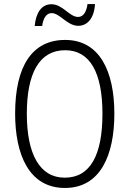

<svg xmlns="http://www.w3.org/2000/svg" viewBox="-20 -1015 642 952"><path d="M152 -886H189C195 -930 213 -950 236 -950C277 -950 313 -887 368 -887C413 -887 447 -924 451 -995H414C408 -953 392 -931 367 -931C324 -931 291 -994 235 -994C186 -994 158 -952 152 -886ZM547 -451C547 -665 472 -817 303 -817C140 -817 55 -688 55 -452C55 -250 123 -83 302 -83C478 -83 547 -246 547 -451ZM113 -451C113 -650 174 -766 303 -766C426 -766 488 -655 488 -451C488 -247 428 -134 301 -134C177 -134 113 -251 113 -451Z"/></svg>

Font: Noto Sans Kannada UI Condensed Light
Style: Regular
Weight: 300
Width: 3
Designer: Jelle Bosma - Monotype Design Team
Foundry: Monotype Imaging Inc.
Version: Version 2.005